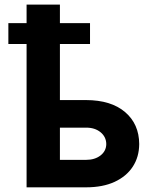

<svg xmlns="http://www.w3.org/2000/svg" viewBox="-20 -802 641 822"><path d="M365.4 -703.1V-613.7H15.8V-703.1ZM187.7 -373.6H348.4Q455.5 -373.3 515.4 -322.3Q575.4 -271.2 576 -185.5Q575.7 -130.2 548.5 -88.5Q521.4 -46.9 470.6 -23.4Q419.8 0 348.4 0H93.8V-782.2H236.5V-117.6H348.4Q386 -117.6 410.3 -136.4Q434.6 -155.3 435 -185.2Q434.6 -216.2 410.3 -236Q386 -255.8 348.4 -255.5H187.7Z"/></svg>

Font: Inter Display V
Style: Regular
Weight: 400
Designer: Rasmus Andersson
Foundry: rsms
Version: Version 3.015;git-src